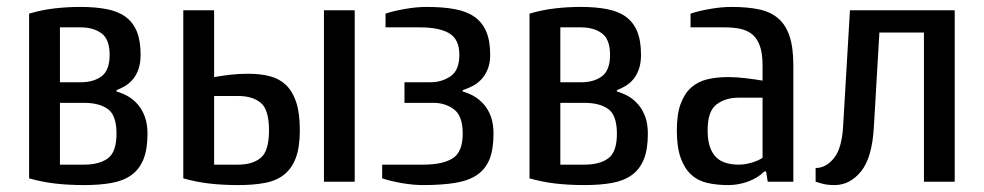

<svg xmlns="http://www.w3.org/2000/svg" viewBox="-20 -530 2870 560"><path d="M64.9 -9.8V-490.2Q103 -501.5 139.9 -505.6Q176.8 -509.8 214.8 -509.8Q257.8 -509.8 291 -503.4Q324.2 -497.1 346.2 -481Q368.2 -464.8 379.2 -438Q390.1 -411.1 390.1 -370.1Q390.1 -346.2 384 -328.6Q377.9 -311 367.9 -299.1Q357.9 -287.1 345.5 -279.5Q333 -272 319.8 -267.1V-263.2Q336.9 -258.3 353 -249.3Q369.1 -240.2 382.1 -225.1Q395 -210 402.6 -189Q410.2 -168 410.2 -140.1Q410.2 -95.2 398.7 -66.2Q387.2 -37.1 364 -20Q340.8 -2.9 306.4 3.4Q272 9.8 225.1 9.8Q180.2 9.8 141.6 5.4Q103 1 64.9 -9.8ZM154.8 -49.8H225.1Q270 -49.8 294.9 -68.4Q319.8 -86.9 319.8 -140.1Q319.8 -193.4 294.9 -211.7Q270 -230 225.1 -230H154.8ZM154.8 -290H214.8Q252.9 -290 276.4 -307.6Q299.8 -325.2 299.8 -370.1Q299.8 -415 276.4 -432.6Q252.9 -450.2 214.8 -450.2H154.8Z M514.6 -9.8V-500H604.5V-305.2Q627.4 -309.1 651.1 -312Q674.8 -314.9 704.6 -314.9Q738.8 -314.9 766.4 -307.9Q793.9 -300.8 813.2 -283Q832.5 -265.1 843.5 -233.2Q854.5 -201.2 854.5 -149.9Q854.5 -101.1 843 -70.1Q831.5 -39.1 809.1 -21Q786.6 -2.9 753.2 3.4Q719.7 9.8 674.8 9.8Q629.9 9.8 591.3 5.4Q552.7 1 514.6 -9.8ZM604.5 -49.8H674.8Q716.8 -49.8 740.7 -69.8Q764.6 -89.8 764.6 -149.9Q764.6 -210 740.7 -230Q716.8 -250 674.8 -250H604.5ZM924.8 0V-500H1014.6V0Z M1094.7 -9.8V-49.8H1214.4Q1271.5 -49.8 1300.5 -68.4Q1329.6 -86.9 1329.6 -140.1Q1329.6 -191.9 1304.2 -210.9Q1278.8 -230 1244.6 -230H1159.7V-290H1234.4Q1268.6 -290 1294.2 -307.6Q1319.8 -325.2 1319.8 -370.1Q1319.8 -415 1290.8 -432.6Q1261.7 -450.2 1204.6 -450.2H1104.5V-490.2Q1127.4 -498 1161.1 -503.9Q1194.8 -509.8 1224.6 -509.8Q1271.5 -509.8 1306.2 -503.4Q1340.8 -497.1 1363.8 -481Q1386.7 -464.8 1398.2 -438Q1409.7 -411.1 1409.7 -370.1Q1409.7 -346.2 1402.6 -328.6Q1395.5 -311 1384.5 -299.1Q1373.5 -287.1 1359.1 -279.5Q1344.7 -272 1329.6 -267.1V-263.2Q1346.7 -258.3 1362.5 -249.3Q1378.4 -240.2 1391.6 -225.1Q1404.8 -210 1412.1 -189Q1419.4 -168 1419.4 -140.1Q1419.4 -95.2 1408 -66.2Q1396.5 -37.1 1371.6 -20Q1346.7 -2.9 1307.6 3.4Q1268.6 9.8 1214.4 9.8Q1184.6 9.8 1151.1 3.9Q1117.7 -2 1094.7 -9.8Z M1524.4 -9.8V-490.2Q1562.5 -501.5 1599.4 -505.6Q1636.2 -509.8 1674.3 -509.8Q1717.3 -509.8 1750.5 -503.4Q1783.7 -497.1 1805.7 -481Q1827.6 -464.8 1838.6 -438Q1849.6 -411.1 1849.6 -370.1Q1849.6 -346.2 1843.5 -328.6Q1837.4 -311 1827.4 -299.1Q1817.4 -287.1 1804.9 -279.5Q1792.5 -272 1779.3 -267.1V-263.2Q1796.4 -258.3 1812.5 -249.3Q1828.6 -240.2 1841.6 -225.1Q1854.5 -210 1862.1 -189Q1869.6 -168 1869.6 -140.1Q1869.6 -95.2 1858.2 -66.2Q1846.7 -37.1 1823.5 -20Q1800.3 -2.9 1765.9 3.4Q1731.4 9.8 1684.6 9.8Q1639.6 9.8 1601.1 5.4Q1562.5 1 1524.4 -9.8ZM1614.3 -49.8H1684.6Q1729.5 -49.8 1754.4 -68.4Q1779.3 -86.9 1779.3 -140.1Q1779.3 -193.4 1754.4 -211.7Q1729.5 -230 1684.6 -230H1614.3ZM1614.3 -290H1674.3Q1712.4 -290 1735.8 -307.6Q1759.3 -325.2 1759.3 -370.1Q1759.3 -415 1735.8 -432.6Q1712.4 -450.2 1674.3 -450.2H1614.3Z M1954.1 -149.9Q1954.1 -196.8 1965.1 -226.8Q1976.1 -256.8 1995.6 -274.4Q2015.1 -292 2042.7 -298.6Q2070.3 -305.2 2104 -305.2Q2127 -305.2 2154.1 -302Q2181.2 -298.8 2204.1 -294.9V-339.8Q2204.1 -374 2196.5 -395.5Q2189 -417 2175 -429Q2161.1 -440.9 2140.6 -445.6Q2120.1 -450.2 2094.2 -450.2H1994.1V-490.2Q2017.1 -498 2050.5 -503.9Q2084 -509.8 2114.3 -509.8Q2159.2 -509.8 2192.6 -502.9Q2226.1 -496.1 2248.5 -477.5Q2271 -459 2282.5 -425.5Q2293.9 -392.1 2293.9 -339.8V0H2219.2L2214.4 -29.8H2209Q2189.9 -10.7 2161.9 -0.5Q2133.8 9.8 2104 9.8Q2069.8 9.8 2042.5 3.4Q2015.1 -2.9 1995.6 -21Q1976.1 -39.1 1965.1 -70.1Q1954.1 -101.1 1954.1 -149.9ZM2043.9 -149.9Q2043.9 -120.1 2051 -100.6Q2058.1 -81.1 2070.1 -70.1Q2082 -59.1 2098.6 -54.4Q2115.2 -49.8 2134.3 -49.8Q2153.3 -49.8 2173.3 -55.9Q2193.4 -62 2204.1 -69.8V-245.1H2134.3Q2096.2 -245.1 2070.1 -225.6Q2043.9 -206.1 2043.9 -149.9Z M2358.9 0V-40Q2388.7 -40 2411.9 -68.1Q2435.1 -96.2 2439 -160.2L2459 -500H2764.6V0H2674.8V-435.1H2544.9L2528.8 -160.2Q2523.9 -70.3 2491.5 -30.3Q2459 9.8 2414.1 9.8Q2391.1 9.8 2375.5 4.9Q2359.9 0 2358.9 0Z"/></svg>

Font: 
Style: .
Weight: 400
Designer: Jovanny Lemonad
Foundry: Jovanny Lemonad
Version: Version 1.002